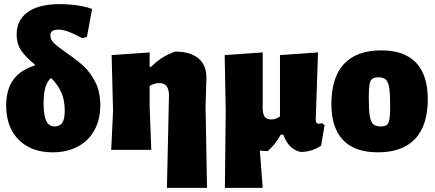

<svg xmlns="http://www.w3.org/2000/svg" viewBox="-20 -729 2116 934"><path d="M303 -472Q353 -438 386 -408Q419 -378 443.5 -330Q468 -282 468 -217Q468 -148 439.5 -96Q411 -44 358.5 -16Q306 12 236 12Q132 12 71 -49Q10 -110 10 -216Q10 -292 44 -340Q78 -388 148 -410L150 -415Q107 -449 84 -482Q61 -515 61 -562Q61 -632 115.5 -670.5Q170 -709 271 -709Q314 -709 358 -702.5Q402 -696 428 -685L403 -550L381 -543Q335 -567 309.5 -576Q284 -585 264 -585Q225 -585 225 -557Q225 -536 243.5 -518.5Q262 -501 303 -472ZM295 -191Q295 -243 277.5 -281Q260 -319 228 -350Q209 -332 200.5 -303Q192 -274 192 -227Q192 -168 205 -141Q218 -114 247 -114Q272 -114 283.5 -132.5Q295 -151 295 -191Z M792 185 802 -264Q802 -325 755 -325Q732 -325 708 -311V-210L716 0H521L530 -190L523 -461L708 -474V-404H715Q767 -456 832 -478Q907 -478 946.5 -444Q986 -410 984 -346L980 -210L987 185Z M1559 -120 1542 -20Q1494 11 1442 10Q1384 -2 1358 -74H1346Q1320 -28 1283 6Q1262 6 1244 3L1258 185H1074L1078 -190L1073 -461L1258 -474V-210L1257 -202L1258 -203Q1258 -173 1268 -160.5Q1278 -148 1299 -148Q1312 -148 1321.5 -151.5Q1331 -155 1342 -163V-461L1527 -474L1516 -148Q1516 -137 1519.5 -132Q1523 -127 1530 -127Q1537 -127 1547 -130Z M2061 -247Q2061 -119 1999.5 -53.5Q1938 12 1818 12Q1706 12 1649 -47.5Q1592 -107 1592 -223Q1592 -352 1653.5 -418Q1715 -484 1835 -484Q1947 -484 2004 -424Q2061 -364 2061 -247ZM1774 -257Q1774 -196 1778.5 -166.5Q1783 -137 1795 -125.5Q1807 -114 1832 -114Q1852 -114 1861.5 -121.5Q1871 -129 1874.5 -149.5Q1878 -170 1878 -211Q1878 -271 1873.5 -300.5Q1869 -330 1857 -341.5Q1845 -353 1821 -353Q1801 -353 1791 -345.5Q1781 -338 1777.5 -318Q1774 -298 1774 -257Z"/></svg>

Font: Luna Sans Black
Style: Regular
Weight: 900
Designer: Juan Pablo del Peral
Foundry: Huerta Tipografica
Version: Version 2.001; ttfautohint (v1.5)